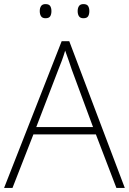

<svg xmlns="http://www.w3.org/2000/svg" viewBox="-20 -917 630 937"><path d="M548 0 448 -261H143L41 0H0L281 -716H318L589 0ZM330 -578Q325 -595 316 -619.5Q307 -644 298 -670Q291 -646 282 -621.5Q273 -597 265 -578L157 -297H434ZM174 -863Q174 -878 180.5 -887.5Q187 -897 202 -897Q219 -897 225 -887.5Q231 -878 231 -863Q231 -847 225 -837.5Q219 -828 202 -828Q187 -828 180.5 -837.5Q174 -847 174 -863ZM359 -863Q359 -878 365.5 -887.5Q372 -897 387 -897Q404 -897 410 -887.5Q416 -878 416 -863Q416 -847 410 -837.5Q404 -828 387 -828Q372 -828 365.5 -837.5Q359 -847 359 -863Z"/></svg>

Font: Noto Sans Bengali UI ExtraLight
Style: Regular
Weight: 200
Designer: Jelle Bosma - Monotype Design Team
Foundry: Monotype Imaging Inc.
Version: Version 2.003; ttfautohint (v1.8.4.7-5d5b)